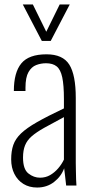

<svg xmlns="http://www.w3.org/2000/svg" viewBox="-20 -830 411 859"><path d="M146 9Q111 9 85 -7Q59 -23 44.5 -51.5Q30 -80 30 -117Q30 -154 39.5 -181.5Q49 -209 74 -233Q99 -257 145.5 -283.5Q192 -310 266 -345V-386Q266 -449 258.5 -484Q251 -519 233.5 -533Q216 -547 186 -547Q163 -547 142 -539Q121 -531 107.5 -507.5Q94 -484 94 -438V-423H42Q42 -506 75.5 -546.5Q109 -587 188 -587Q261 -587 290 -541Q319 -495 319 -392V-101Q319 -93 319.5 -70.5Q320 -48 320.5 -27Q321 -6 322 0H276Q274 -21 271 -44Q268 -67 267 -77Q254 -41 222 -16Q190 9 146 9ZM159 -35Q184 -35 204 -46.5Q224 -58 240 -76.5Q256 -95 266 -116V-306Q213 -278 177.5 -258Q142 -238 121.5 -220Q101 -202 92 -179.5Q83 -157 83 -125Q83 -73 107 -54Q131 -35 159 -35ZM167 -647 82 -810H127L187 -688L247 -810H292L207 -647Z"/></svg>

Font: Oswald ExtraLight
Style: Regular
Weight: 250
Designer: Vernon Adams
Foundry: Vernon Adams
Version: Version 4.103;gftools[0.9.33.dev8+g029e19f]